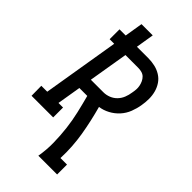

<svg xmlns="http://www.w3.org/2000/svg" viewBox="-311 -809 1099 1099"><g transform="rotate(45 238.0 -260.0)"><path d="M247 215Q257 158 256 101Q255 44 248.5 -11Q242 -66 229.5 -119.5Q217 -173 203 -225H139L115 -80H152V0H-23L-24 -80H24L101 -545H64V-625H114L132 -735H223L205 -625H296Q324 -625 350.5 -619Q377 -613 399.5 -599Q422 -585 436.5 -563.5Q451 -542 458 -516.5Q465 -491 465 -463Q465 -435 460 -407Q455 -376 443 -345Q431 -314 408.5 -289Q386 -264 356 -248Q326 -232 295 -228Q307 -184 317 -139.5Q327 -95 334.5 -50Q342 -5 345 41.5Q348 88 346 135H399V215ZM152 -305H254Q276 -305 297.5 -313.5Q319 -322 335 -338.5Q351 -355 359.5 -376.5Q368 -398 371 -420Q374 -435 375 -449.5Q376 -464 373 -478.5Q370 -493 364 -505.5Q358 -518 348.5 -527.5Q339 -537 325 -541Q311 -545 296 -545H192Z"/></g></svg>

Font: Iosevka Curly Slab Medium
Style: Italic
Weight: 500
Italic angle: -9°
Monospace: yes
Designer: Belleve Invis
Foundry: Belleve Invis
Version: Version 22.1.2; ttfautohint (v1.8.4)